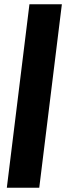

<svg xmlns="http://www.w3.org/2000/svg" viewBox="-20 -880 310 900"><path d="M164 0 270 -860H118L12 0Z"/></svg>

Font: Ny Stormning
Style: SvKr
Weight: 900
Designer: Robert Jablonski, Mew Too
Foundry: Cannot Into Space Fonts
Version: Version 0.90